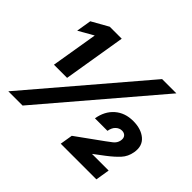

<svg xmlns="http://www.w3.org/2000/svg" viewBox="-158 -959 1190 1190"><g transform="rotate(45 437.5 -364.0)"><path d="M298.8 -727.5 231 -316.4H115.7L166.5 -623H166L68.4 -567.4L84.5 -666L193.8 -727.5ZM32.2 0 652.8 -727.5H777.8L157.2 0ZM491.7 0 505.4 -83 677.2 -207Q691.9 -217.8 713.9 -234.6Q735.8 -251.5 740.7 -276.9Q745.1 -300.3 734.1 -313.2Q723.1 -326.2 703.1 -326.2Q681.2 -326.2 663.3 -309.6Q645.5 -293 640.1 -261.2H530.3Q542.5 -334 590.3 -375.7Q638.2 -417.5 710 -417.5Q779.8 -417.5 820.8 -382.6Q861.8 -347.7 850.6 -284.2Q842.8 -239.7 814.7 -209Q786.6 -178.2 741.7 -144L673.8 -92.8V-92.3H819.3L804.2 0Z"/></g></svg>

Font: Inter Display Black
Style: Italic
Weight: 900
Italic angle: -9.39999°
Designer: Rasmus Andersson
Foundry: rsms
Version: Version 4.000;git-a52131595